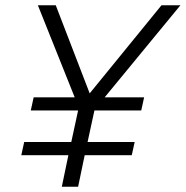

<svg xmlns="http://www.w3.org/2000/svg" viewBox="-20 -710 706 730"><path d="M124 -690H192L321 -355L594 -690H666L378 -340H528L517 -290H339L313 -170H492L481 -120H302L277 0H215L240 -120H61L72 -170H251L277 -290H97L108 -340H264Z"/></svg>

Font: Radio Canada Light
Style: Italic
Weight: 300
Italic angle: -12°
Designer: Charles Daoud, Etienne Aubert Bonn, Alexandre Saumier Demers, Jacques Le Bailly
Foundry: Radio-Canada
Version: Version 2.104; ttfautohint (v1.8.4.7-5d5b);gftools[0.9.28.de